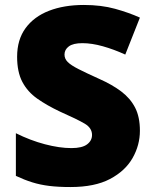

<svg xmlns="http://www.w3.org/2000/svg" viewBox="-20 -744 617 774"><path d="M544 -217Q544 -159 514.5 -107Q485 -55 423.5 -22.5Q362 10 264 10Q215 10 178.5 5.5Q142 1 110 -9Q78 -19 44 -35V-207Q102 -178 161 -162.5Q220 -147 268 -147Q311 -147 331 -162Q351 -177 351 -200Q351 -228 321.5 -245.5Q292 -263 222 -294Q169 -319 130 -346.5Q91 -374 70 -414Q49 -454 49 -515Q49 -584 83 -630.5Q117 -677 177.5 -700.5Q238 -724 318 -724Q388 -724 444 -708.5Q500 -693 544 -673L485 -524Q439 -545 394.5 -557.5Q350 -570 312 -570Q275 -570 257.5 -557Q240 -544 240 -524Q240 -507 253 -494Q266 -481 296.5 -465.5Q327 -450 380 -426Q432 -403 468.5 -375.5Q505 -348 524.5 -310.5Q544 -273 544 -217Z"/></svg>

Font: Noto Kufi Arabic Black
Style: Regular
Weight: 900
Designer: Monotype Design Team, David Williams, Khaled Hosny
Foundry: Google LLC
Version: Version 2.109; ttfautohint (v1.8.4.7-5d5b)